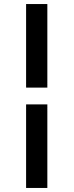

<svg xmlns="http://www.w3.org/2000/svg" viewBox="-20 -720 364 949"><path d="M109 -287V-700H214V-287ZM109 209V-204H214V209Z"/></svg>

Font: Red Hat Text Medium
Style: Regular
Weight: 500
Designer: Pentagram, MCKL
Foundry: Pentagram, MCKL
Version: Version 1.023